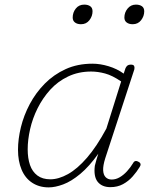

<svg xmlns="http://www.w3.org/2000/svg" viewBox="-20 -795 663 832"><path d="M191 17Q150 17 119.5 -3Q89 -23 73.5 -60Q58 -97 58 -146Q58 -192 70.5 -243.5Q83 -295 109 -344Q135 -393 174 -432.5Q213 -472 264.5 -495.5Q316 -519 381 -519Q414 -519 450.5 -508Q487 -497 516 -476L524 -500Q528 -508 533 -511.5Q538 -515 547 -515Q559 -515 561.5 -508.5Q564 -502 562 -494L436 -109Q426 -77 427 -57Q428 -37 438 -27Q448 -17 464 -17Q482 -17 499 -27Q516 -37 530.5 -53Q545 -69 556 -87Q559 -94 565 -96.5Q571 -99 580 -94Q588 -90 589 -84Q590 -78 585 -71Q573 -51 555 -30.5Q537 -10 513 3Q489 16 458 16Q440 16 426 10Q412 4 403 -7.5Q394 -19 391 -36.5Q388 -54 391 -77Q394 -90 398 -103Q402 -116 406 -129Q367 -74 328 -41.5Q289 -9 254 4Q219 17 191 17ZM100 -148Q100 -109 110 -80Q120 -51 142 -34.5Q164 -18 198 -18Q234 -18 274.5 -40.5Q315 -63 357 -111.5Q399 -160 441 -238L505 -442Q467 -468 435.5 -476.5Q404 -485 375 -485Q320 -485 275 -463.5Q230 -442 197.5 -406Q165 -370 143 -326Q121 -282 110.5 -235.5Q100 -189 100 -148ZM331 -690Q315 -690 305 -697.5Q295 -705 295 -719Q295 -741 308.5 -758Q322 -775 345 -775Q361 -775 371 -768Q381 -761 381 -746Q381 -725 367.5 -707.5Q354 -690 331 -690ZM555 -690Q539 -690 529 -697.5Q519 -705 519 -719Q519 -741 533 -758Q547 -775 569 -775Q585 -775 595 -768Q605 -761 605 -746Q605 -725 591.5 -707.5Q578 -690 555 -690Z"/></svg>

Font: Playwrite BE VLG Thin
Style: Regular
Weight: 250
Designer: Veronika Burian, José Scaglione
Foundry: TypeTogether
Version: Version 1.002